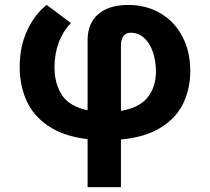

<svg xmlns="http://www.w3.org/2000/svg" viewBox="-20 -557 849 776"><path d="M498 -537.1Q570.8 -537.1 627.9 -503.7Q685.1 -470.2 717 -409.7Q749 -349.1 749 -270.5Q749 -199.2 721.2 -140.4Q693.4 -81.5 630.9 -42Q568.4 -2.4 468.8 6.8V199.2H334V5.4Q236.3 -6.3 175 -48.1Q113.8 -89.8 86.7 -151.1Q59.6 -212.4 59.6 -287.1Q59.6 -368.7 90.1 -434.3Q120.6 -500 168.9 -537.1L266.6 -463.9Q201.7 -396 200.2 -287.1Q200.2 -217.3 231 -171.9Q261.7 -126.5 334 -111.3V-394.5Q334 -462.9 377.4 -500Q420.9 -537.1 498 -537.1ZM610.4 -270.5Q609.4 -314.9 596.7 -350.1Q584 -385.3 561 -405Q538.1 -424.8 507.8 -424.8Q489.3 -424.8 479 -411.1Q468.8 -397.5 468.8 -375V-108.9Q542.5 -121.1 576.4 -163.1Q610.4 -205.1 610.4 -270.5Z"/></svg>

Font: WEMIX Pretendard
Style: Bold
Weight: 700
Designer: Base glyphs from Inter by Rasmus Andersson; Hangeul glyphs from Noto Sans CJK(Source Han Sans) by Jang Soo-young and Kan
Foundry: Kil Hyung-jin
Version: Version 1.000